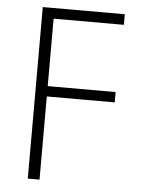

<svg xmlns="http://www.w3.org/2000/svg" viewBox="-53 -772 605 814"><g transform="rotate(5 250.0 -365.0)"><path d="M96 0V-730H445V-685H146V-398H435V-354H146V0Z"/></g></svg>

Font: M PLUS 1 Code Light
Style: Regular
Weight: 300
Designer: Coji Morishita
Foundry: UNDERFOREST DESIGN
Version: Version 1.002